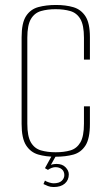

<svg xmlns="http://www.w3.org/2000/svg" viewBox="-20 -619 441 773"><path d="M203 12Q164 12 133.5 3Q103 -6 85 -34Q67 -62 67 -120V-469Q67 -527 85 -554.5Q103 -582 134.5 -590.5Q166 -599 205 -599Q245 -599 275.5 -590Q306 -581 324 -553.5Q342 -526 342 -469V-379H318V-467Q318 -518 303.5 -542.5Q289 -567 263 -574.5Q237 -582 204 -582Q171 -582 145 -574.5Q119 -567 104.5 -542.5Q90 -518 90 -467V-121Q90 -70 104.5 -45.5Q119 -21 145 -13.5Q171 -6 204 -6Q238 -6 263.5 -13.5Q289 -21 303.5 -45.5Q318 -70 318 -121V-191H342V-120Q342 -61 324 -33Q306 -5 275 3.5Q244 12 203 12ZM196 134Q183 134 173 130Q163 126 155 122L161 108Q166 112 177.5 115.5Q189 119 195 119Q218 119 228.5 109Q239 99 239 86Q239 71 229 62.5Q219 54 203 54Q196 54 188 57Q180 60 173 65L161 58L193 0H210L182 50L177 49Q184 44 192.5 42.5Q201 41 208 41Q231 41 244 54.5Q257 68 257 83Q257 106 241 120Q225 134 196 134Z"/></svg>

Font: Alumni Sans SC Thin
Style: Regular
Weight: 100
Designer: Robert E. Leuschke
Foundry: Robert E. Leuschke
Version: Version 1.018